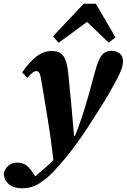

<svg xmlns="http://www.w3.org/2000/svg" viewBox="-102 -783 681 1032"><path d="M16 229Q-28 229 -53.5 208Q-79 187 -82 150Q-76 124 -57 107.5Q-38 91 -9 91Q22 91 42 107.5Q62 124 82 157L87 165Q107 148 134.5 124.5Q162 101 185 77Q172 -36 155 -140.5Q138 -245 122 -340Q116 -380 109.5 -390.5Q103 -401 93 -401Q75 -401 45 -364L17 -394Q58 -453 96 -481Q134 -509 176 -509Q218 -509 237.5 -483.5Q257 -458 264 -396Q273 -311 281 -223.5Q289 -136 296 -52H301Q334 -136 357 -212.5Q380 -289 401 -370Q415 -424 427.5 -454.5Q440 -485 456.5 -497.5Q473 -510 498 -510Q524 -510 541.5 -495.5Q559 -481 559 -455Q559 -429 548 -403Q537 -377 520 -345Q502 -313 482 -277.5Q462 -242 436 -202Q409 -161 377 -109.5Q345 -58 305 -5Q279 31 251 65Q223 99 187 138Q151 176 109.5 202.5Q68 229 16 229ZM482 -554 366 -665 213 -553 183 -588 348 -763H413L519 -582Z"/></svg>

Font: Source Serif 4 SmText
Style: Bold Italic
Weight: 700
Italic angle: -12°
Designer: Frank Grießhammer
Foundry: Adobe
Version: Version 4.005;hotconv 1.1.0;makeotfexe 2.6.0